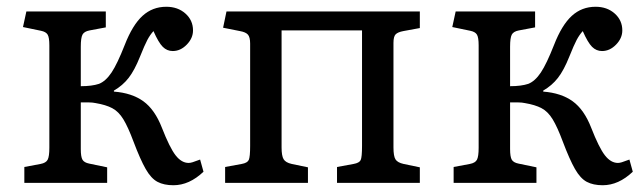

<svg xmlns="http://www.w3.org/2000/svg" viewBox="-20 -541 1902 568"><path d="M493 7Q465 7 446 -3Q427 -13 411 -41Q395 -69 375 -122Q359 -165 345 -188Q331 -211 312 -221Q293 -231 263 -236Q254 -238 243.5 -238Q233 -238 219 -238V-100Q219 -77 224 -68.5Q229 -60 244 -57L297 -46V0H52V-47L100 -56Q116 -59 121 -68.5Q126 -78 126 -104V-407Q126 -430 121 -438.5Q116 -447 101 -450L48 -461L58 -507H293V-460L245 -451Q229 -448 224 -438.5Q219 -429 219 -403V-286Q252 -286 273 -293Q293 -301 310 -326.5Q327 -352 349 -408Q372 -467 401.5 -494Q431 -521 472 -521Q506 -521 528.5 -501Q551 -481 551 -451Q551 -428 532.5 -409Q514 -390 491 -390Q474 -390 461.5 -402.5Q449 -415 434 -449Q424 -438 416 -423Q408 -408 394 -373Q378 -333 360.5 -310.5Q343 -288 317 -273V-270Q370 -266 404 -241.5Q438 -217 459 -163Q482 -104 499.5 -81.5Q517 -59 538 -59Q543 -59 549.5 -61Q556 -63 572 -69L582 -33Q540 7 493 7Z M646 0V-47L695 -56Q712 -59 716 -68Q720 -77 720 -109V-412Q720 -431 713.5 -438.5Q707 -446 690 -449L640 -459L650 -507H1222V-458L1173 -449Q1157 -446 1150.5 -439.5Q1144 -433 1144 -414V-105Q1144 -79 1150 -69.5Q1156 -60 1174 -56L1222 -46V0H977V-47L1026 -56Q1043 -59 1047 -67.5Q1051 -76 1051 -109V-451H813V-105Q813 -80 819 -70Q825 -60 843 -56L891 -46V0Z M1763 7Q1735 7 1716 -3Q1697 -13 1681 -41Q1665 -69 1645 -122Q1629 -165 1615 -188Q1601 -211 1582 -221Q1563 -231 1533 -236Q1524 -238 1513.5 -238Q1503 -238 1489 -238V-100Q1489 -77 1494 -68.5Q1499 -60 1514 -57L1567 -46V0H1322V-47L1370 -56Q1386 -59 1391 -68.5Q1396 -78 1396 -104V-407Q1396 -430 1391 -438.5Q1386 -447 1371 -450L1318 -461L1328 -507H1563V-460L1515 -451Q1499 -448 1494 -438.5Q1489 -429 1489 -403V-286Q1522 -286 1543 -293Q1563 -301 1580 -326.5Q1597 -352 1619 -408Q1642 -467 1671.5 -494Q1701 -521 1742 -521Q1776 -521 1798.5 -501Q1821 -481 1821 -451Q1821 -428 1802.5 -409Q1784 -390 1761 -390Q1744 -390 1731.5 -402.5Q1719 -415 1704 -449Q1694 -438 1686 -423Q1678 -408 1664 -373Q1648 -333 1630.5 -310.5Q1613 -288 1587 -273V-270Q1640 -266 1674 -241.5Q1708 -217 1729 -163Q1752 -104 1769.5 -81.5Q1787 -59 1808 -59Q1813 -59 1819.5 -61Q1826 -63 1842 -69L1852 -33Q1810 7 1763 7Z"/></svg>

Font: Text Regular
Style: Regular
Weight: 400
Designer: Latin by Veronika Burian and Jose Scaglione. Greek by Irene Vlachou. Cyrillic by Vera Evstafieva.
Foundry: TypeTogether
Version: Version 3.002